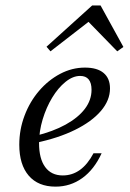

<svg xmlns="http://www.w3.org/2000/svg" viewBox="-20 -674 477 705"><path d="M183.9 11.3Q120.2 11.3 85.5 -29Q50.8 -69.4 50.8 -142.7Q50.8 -198.4 70.2 -249.6Q89.5 -300.8 123.4 -340.3Q157.3 -379.8 200.8 -402.8Q244.4 -425.8 291.9 -425.8Q337.1 -425.8 360.5 -406Q383.9 -386.3 383.9 -349.2Q383.9 -305.6 350.4 -266.5Q316.9 -227.4 255.6 -197.2Q194.4 -166.9 109.7 -149.2V-175Q175 -191.1 221 -216.5Q266.9 -241.9 291.5 -274.2Q316.1 -306.5 316.1 -344.4Q316.1 -369.4 305.6 -382.3Q295.2 -395.2 274.2 -395.2Q247.6 -395.2 220.6 -373.4Q193.5 -351.6 171.8 -315.7Q150 -279.8 136.7 -235.9Q123.4 -191.9 123.4 -148.4Q123.4 -91.1 146 -60.5Q168.5 -29.8 210.5 -29.8Q245.2 -29.8 273.4 -50Q301.6 -70.2 323.4 -111.3H353.2Q325.8 -51.6 282.3 -20.2Q238.7 11.3 183.9 11.3ZM165.3 -485.5 150.8 -502.4 318.5 -654H349.2L433.1 -501.6L410.5 -485.5L289.5 -609.7L326.6 -610.5Z"/></svg>

Font: Playfair 5pt SemiExpanded Light 12pt
Style: Italic
Weight: 300
Italic angle: -15.6°
Version: Version 2.000;gftools[0.9.28]